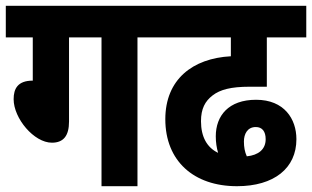

<svg xmlns="http://www.w3.org/2000/svg" viewBox="-20 -642 1076 662"><path d="M218 -513H330V0H454V-513H532V-622H0V-513H93V-364C41 -364 27 -336 27 -300C27 -234 97 -150 159 -150C199 -150 218 -174 218 -223Z M797 0C925 0 1002 -62 1002 -162C1002 -232 960 -298 863 -298C768 -298 724 -243 724 -172C724 -151 727 -132 732 -115C694 -133 673 -170 673 -224C673 -267 687 -293 713 -313C739 -333 776 -343 841 -343H900V-513H1036V-622H519V-513H776V-448C644 -441 550 -368 550 -231C550 -87 648 0 797 0ZM821 -154C821 -180 833 -204 862 -204C884 -204 896 -189 896 -162C896 -127 871 -107 831 -103C824 -118 821 -135 821 -154Z"/></svg>

Font: Noto Sans Devanagari Condensed
Style: Bold
Weight: 700
Width: 3
Designer: Jelle Bosma - Monotype Design Team
Foundry: Monotype Imaging Inc.
Version: Version 2.004